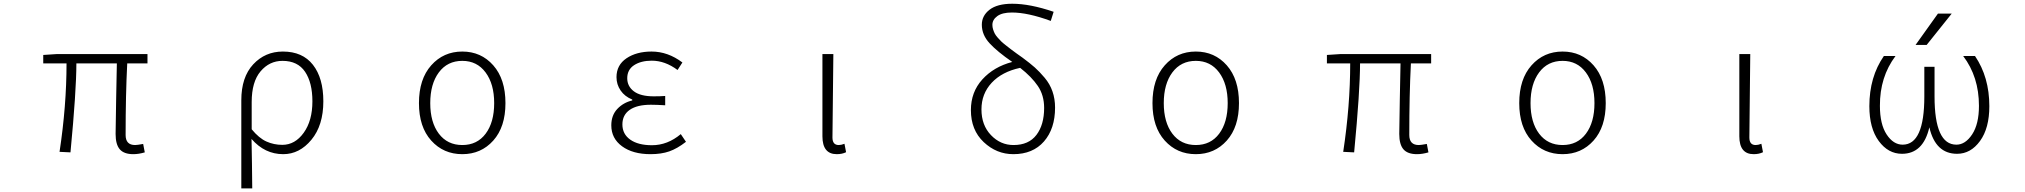

<svg xmlns="http://www.w3.org/2000/svg" viewBox="-20 -828 11040 1047"><path d="M707 12.7Q656.2 12.7 633.3 -13.7Q610.4 -40 610.4 -97.7Q610.4 -134.8 613.3 -283.7Q616.2 -432.6 617.2 -482.4H396.5Q396.5 -334 364.3 2.9L304.7 0Q342.8 -251 342.8 -482.4H215.8V-528.3L290 -533.2H784.2V-482.4H673.8Q665 -310.5 665 -91.8Q665 -37.1 716.8 -37.1Q727.5 -37.1 760.7 -43L769.5 2.9Q736.3 12.7 707 12.7Z M1295.9 199.2V-281.2Q1295.9 -407.2 1360.8 -477.1Q1425.8 -546.9 1522.5 -546.9Q1629.9 -546.9 1686.5 -474.6Q1743.2 -402.3 1743.2 -275.4Q1743.2 -144.5 1678.2 -65.9Q1613.3 12.7 1524.4 12.7Q1423.8 12.7 1351.6 -70.3Q1354.5 66.4 1355.5 199.2ZM1519.5 -38.1Q1588.9 -38.1 1636.2 -104Q1683.6 -169.9 1683.6 -275.4Q1683.6 -377 1643.6 -436.5Q1603.5 -496.1 1520.5 -496.1Q1449.2 -496.1 1400.9 -439Q1352.5 -381.8 1352.5 -271.5V-123Q1392.6 -74.2 1433.1 -56.2Q1473.6 -38.1 1519.5 -38.1Z M2264.6 -265.6Q2264.6 -396.5 2331.5 -471.7Q2398.4 -546.9 2501 -546.9Q2603.5 -546.9 2669.9 -471.7Q2736.3 -396.5 2736.3 -265.6Q2736.3 -135.7 2669.9 -61.5Q2603.5 12.7 2501 12.7Q2398.4 12.7 2331.5 -61.5Q2264.6 -135.7 2264.6 -265.6ZM2501 -496.1Q2419.9 -496.1 2373 -433.1Q2326.2 -370.1 2326.2 -265.6Q2326.2 -161.1 2373 -99.1Q2419.9 -37.1 2501 -37.1Q2582 -37.1 2628.4 -99.1Q2674.8 -161.1 2674.8 -265.6Q2674.8 -370.1 2627.9 -433.1Q2581.1 -496.1 2501 -496.1Z M3527.3 12.7Q3430.7 12.7 3372.1 -30.3Q3313.5 -73.2 3313.5 -144.5Q3313.5 -199.2 3346.2 -233.9Q3378.9 -268.6 3427.7 -280.3V-285.2Q3386.7 -301.8 3364.3 -334.5Q3341.8 -367.2 3341.8 -407.2Q3341.8 -473.6 3396.5 -510.3Q3451.2 -546.9 3533.2 -546.9Q3622.1 -546.9 3701.2 -487.3L3674.8 -446.3Q3606.4 -497.1 3534.2 -497.1Q3475.6 -497.1 3438 -472.7Q3400.4 -448.2 3400.4 -401.4Q3400.4 -357.4 3436.5 -330.1Q3472.7 -302.7 3544.9 -302.7Q3580.1 -302.7 3607.4 -304.7V-253.9Q3560.5 -256.8 3529.3 -256.8Q3454.1 -256.8 3414.1 -229Q3374 -201.2 3374 -149.4Q3374 -96.7 3417 -66.4Q3460 -36.1 3535.2 -36.1Q3620.1 -36.1 3692.4 -96.7L3720.7 -54.7Q3672.9 -17.6 3629.4 -2.4Q3585.9 12.7 3527.3 12.7Z M4543 12.7Q4464.8 12.7 4464.8 -85V-533.2H4524.4Q4519.5 -147.5 4519.5 -78.1Q4519.5 -37.1 4553.7 -37.1Q4567.4 -37.1 4585 -43.9L4593.8 2Q4572.3 12.7 4543 12.7Z M5506.8 -37.1Q5589.8 -37.1 5631.8 -92.3Q5673.8 -147.5 5673.8 -239.3Q5673.8 -308.6 5639.6 -358.9Q5605.5 -409.2 5543 -458Q5443.4 -436.5 5387.7 -376.5Q5332 -316.4 5332 -231.4Q5332 -145.5 5383.8 -91.3Q5435.5 -37.1 5506.8 -37.1ZM5725.6 -763.7 5710 -713.9Q5585 -759.8 5498 -759.8Q5445.3 -759.8 5418.5 -740.2Q5391.6 -720.7 5391.6 -692.4Q5391.6 -679.7 5395.5 -667.5Q5399.4 -655.3 5404.3 -645.5Q5409.2 -635.7 5420.4 -623Q5431.6 -610.4 5439.5 -602.5Q5447.3 -594.7 5464.8 -581.1Q5482.4 -567.4 5491.7 -560.1Q5501 -552.7 5523.4 -536.6Q5545.9 -520.5 5555.7 -513.7Q5596.7 -483.4 5622.6 -460.4Q5648.4 -437.5 5676.8 -403.8Q5705.1 -370.1 5719.2 -329.6Q5733.4 -289.1 5733.4 -241.2Q5733.4 -126 5672.9 -56.6Q5612.3 12.7 5505.9 12.7Q5414.1 12.7 5344.2 -53.2Q5274.4 -119.1 5274.4 -227.5Q5274.4 -326.2 5336.9 -395Q5399.4 -463.9 5500 -490.2Q5418.9 -545.9 5376.5 -591.8Q5334 -637.7 5334 -693.4Q5334 -742.2 5376 -774.9Q5418 -807.6 5500 -807.6Q5596.7 -807.6 5725.6 -763.7Z M6264.6 -265.6Q6264.6 -396.5 6331.5 -471.7Q6398.4 -546.9 6501 -546.9Q6603.5 -546.9 6669.9 -471.7Q6736.3 -396.5 6736.3 -265.6Q6736.3 -135.7 6669.9 -61.5Q6603.5 12.7 6501 12.7Q6398.4 12.7 6331.5 -61.5Q6264.6 -135.7 6264.6 -265.6ZM6501 -496.1Q6419.9 -496.1 6373 -433.1Q6326.2 -370.1 6326.2 -265.6Q6326.2 -161.1 6373 -99.1Q6419.9 -37.1 6501 -37.1Q6582 -37.1 6628.4 -99.1Q6674.8 -161.1 6674.8 -265.6Q6674.8 -370.1 6627.9 -433.1Q6581.1 -496.1 6501 -496.1Z M7707 12.7Q7656.2 12.7 7633.3 -13.7Q7610.4 -40 7610.4 -97.7Q7610.4 -134.8 7613.3 -283.7Q7616.2 -432.6 7617.2 -482.4H7396.5Q7396.5 -334 7364.3 2.9L7304.7 0Q7342.8 -251 7342.8 -482.4H7215.8V-528.3L7290 -533.2H7784.2V-482.4H7673.8Q7665 -310.5 7665 -91.8Q7665 -37.1 7716.8 -37.1Q7727.5 -37.1 7760.7 -43L7769.5 2.9Q7736.3 12.7 7707 12.7Z M8264.6 -265.6Q8264.6 -396.5 8331.5 -471.7Q8398.4 -546.9 8501 -546.9Q8603.5 -546.9 8669.9 -471.7Q8736.3 -396.5 8736.3 -265.6Q8736.3 -135.7 8669.9 -61.5Q8603.5 12.7 8501 12.7Q8398.4 12.7 8331.5 -61.5Q8264.6 -135.7 8264.6 -265.6ZM8501 -496.1Q8419.9 -496.1 8373 -433.1Q8326.2 -370.1 8326.2 -265.6Q8326.2 -161.1 8373 -99.1Q8419.9 -37.1 8501 -37.1Q8582 -37.1 8628.4 -99.1Q8674.8 -161.1 8674.8 -265.6Q8674.8 -370.1 8627.9 -433.1Q8581.1 -496.1 8501 -496.1Z M9543 12.7Q9464.8 12.7 9464.8 -85V-533.2H9524.4Q9519.5 -147.5 9519.5 -78.1Q9519.5 -37.1 9553.7 -37.1Q9567.4 -37.1 9585 -43.9L9593.8 2Q9572.3 12.7 9543 12.7Z M10547.9 -753.9H10623L10486.3 -583H10425.8ZM10501 -133.8Q10467.8 10.7 10351.6 10.7Q10276.4 10.7 10225.1 -59.1Q10173.8 -128.9 10173.8 -249Q10173.8 -408.2 10252.9 -522.5H10316.4Q10230.5 -408.2 10231.4 -251Q10231.4 -150.4 10268.1 -94.7Q10304.7 -39.1 10355.5 -39.1Q10473.6 -39.1 10473.6 -301.8V-463.9H10529.3V-301.8Q10529.3 -39.1 10648.4 -39.1Q10697.3 -39.1 10734.4 -95.2Q10771.5 -151.4 10771.5 -251Q10771.5 -409.2 10685.5 -522.5H10750Q10828.1 -407.2 10828.1 -249Q10828.1 -128.9 10777.3 -59.1Q10726.6 10.7 10652.3 10.7Q10534.2 10.7 10501 -133.8Z"/></svg>

Font: Gen Shin Gothic Monospace Light
Style: Regular
Weight: 300
Designer: [Source Han Sans]
Ryoko NISHIZUKA  (kana & ideographs); Paul D. Hunt (Latin, Greek & Cyrillic); Wenlong ZHANG  (bopomofo
Version: Version 1.002.20150607